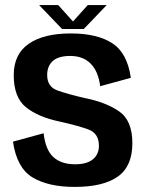

<svg xmlns="http://www.w3.org/2000/svg" viewBox="-20 -731 576 755"><path d="M273.5 4Q386 4 443.2 -36.5Q500.5 -77 500.5 -168Q500.5 -257.5 447.8 -293.5Q395 -329.5 313 -345.5Q245.5 -361 205.5 -375.5Q165.5 -390 165.5 -436Q165.5 -471 187.5 -491Q209.5 -511 256.5 -511Q306.5 -511 336.5 -480.8Q366.5 -450.5 374 -392L494.5 -425Q480.5 -523 421.2 -561.2Q362 -599.5 258 -599.5Q152 -599.5 93 -558.8Q34 -518 34 -435.5Q34 -348 82.2 -309.2Q130.5 -270.5 214.5 -253Q284.5 -237.5 326.8 -222.2Q369 -207 369 -157.5Q369 -124 345.2 -104.5Q321.5 -85 275 -85Q221.5 -85 190.2 -113Q159 -141 151.5 -207L31 -174Q46 -70.5 108.2 -33.2Q170.5 4 273.5 4ZM224 -617H309.5L399.5 -711H325L267 -646.5L209 -711H134Z"/></svg>

Font: Anybody SemiCondensed SemiBold
Style: Regular
Weight: 600
Width: 4
Version: Version 1.113;gftools[0.9.25]